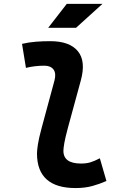

<svg xmlns="http://www.w3.org/2000/svg" viewBox="-20 -953 626 983"><path d="M366.2 9.8Q268.6 9.8 219 -34.4Q169.4 -78.6 169.4 -167.5Q169.4 -183.1 174.1 -213.9Q178.7 -244.6 193.8 -300.3L258.8 -540.5Q268.6 -577.6 253.9 -597.2Q239.3 -616.7 207 -616.7Q183.6 -616.7 159.9 -614Q136.2 -611.3 112.8 -605.5L92.8 -728.5Q128.9 -736.8 165 -739.5Q201.2 -742.2 237.3 -742.2Q336.4 -742.2 378.7 -690.9Q420.9 -639.6 393.6 -540.5L328.1 -300.3Q314 -248 309.3 -220.7Q304.7 -193.4 304.7 -182.1Q303.7 -115.7 395 -115.7Q421.9 -115.7 442.4 -121.8Q462.9 -127.9 491.2 -142.6L524.9 -26.4Q490.7 -11.2 452.9 -0.7Q415 9.8 366.2 9.8ZM226.6 -810.5 321.8 -933.1H504.4L369.1 -810.5Z"/></svg>

Font: Cascadia Mono NF
Style: Italic
Weight: 400
Italic angle: -10°
Monospace: yes
Designer: Aaron Bell
Foundry: Saja Typeworks
Version: Version 2404.023